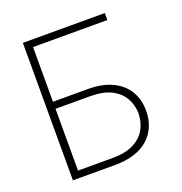

<svg xmlns="http://www.w3.org/2000/svg" viewBox="-128 -822 883 933"><g transform="rotate(-20 313.0 -355.5)"><path d="M515.1 -710.9V-674.8H130.9V0H91.3V-710.9ZM110.4 -392.1H309.6Q385.7 -392.1 437.5 -367.2Q489.3 -342.3 515.4 -298.3Q541.5 -254.4 541.5 -196.3Q541.5 -152.8 526.6 -116.9Q511.7 -81.1 482.7 -54.7Q453.6 -28.3 410.2 -14.2Q366.7 0 309.6 0H91.3V-710.9H130.9V-36.1H309.6Q377.9 -36.1 420.2 -58.3Q462.4 -80.6 482.2 -117.4Q502 -154.3 502 -197.3Q502 -238.8 482.2 -274.9Q462.4 -311 420.2 -333.3Q377.9 -355.5 309.6 -355.5H110.4Z"/></g></svg>

Font: Roboto ExtraLight
Style: Regular
Weight: 250
Designer: Christian Robertson
Foundry: Google
Version: Version 3.009; 2024